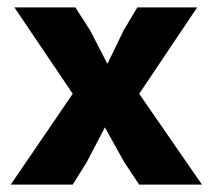

<svg xmlns="http://www.w3.org/2000/svg" viewBox="-20 -500 575 520"><path d="M357 -246 527 0H357L317 -60L264 -155L215 -61L177 0H9L177 -246L19 -480H184L224 -418L271 -327L315 -418L352 -480H514Z"/></svg>

Font: Mukta Mahee ExtraBold
Style: Regular
Weight: 800
Designer: Shuchita Grover, Noopur Datye, Girish Dalvi, Yashodeep Gholap
Foundry: Ek Type
Version: Version 2.538;PS 1.000;hotconv 16.6.51;makeotf.lib2.5.65220;